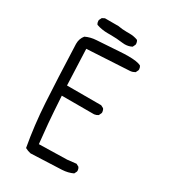

<svg xmlns="http://www.w3.org/2000/svg" viewBox="-195 -914 891 1003"><g transform="rotate(30 250.0 -413.0)"><path d="M272 -811Q243.7 -811 217.8 -815.9H136.7L121.6 -808.1L113.8 -792.5Q113.3 -790.5 113.3 -786.9Q113.3 -783.2 114.7 -777.6Q116.2 -772 120.1 -766.6Q152.3 -755.4 189 -755.4H206.5Q242.7 -755.4 279.3 -750.5Q286.1 -749.5 293 -749.5Q317.4 -749.5 336.4 -759.8L344.2 -775.9Q344.7 -777.8 344.7 -781.7Q344.7 -785.6 343 -791.3Q341.3 -796.9 337.9 -801.8Q314.9 -811 287.1 -811ZM410.6 -49.3Q411.1 -51.3 411.1 -55.2Q411.1 -59.1 409.4 -64.7Q407.7 -70.3 403.8 -75.2L388.2 -83.5L335.4 -77.6L166.5 -73.7Q159.7 -135.7 154.8 -192.1Q149.9 -248.5 143.6 -353H338.4Q350.6 -354.5 361.8 -361.8L369.6 -378.4Q370.1 -380.4 370.1 -382.8Q370.1 -385.3 369.1 -389.2Q368.2 -397.5 362.8 -404.3L346.7 -412.6H140.6L131.8 -628.9L389.2 -643.1Q403.3 -644.5 416.5 -652.3L424.3 -668.5Q424.8 -670.4 424.8 -674.3Q424.8 -678.2 423.1 -683.8Q421.4 -689.5 417.5 -694.3Q395 -705.6 340.8 -705.6Q318.4 -705.6 291 -703.6Q191.9 -696.8 156 -694.8Q120.1 -692.9 91.3 -678.7Q72.8 -656.2 72.8 -626.5Q72.8 -624 72.8 -621.6Q80.6 -409.7 88.4 -278.6Q96.2 -147.5 118.7 -22.9Q135.3 -13.7 152.8 -10.3L338.4 -18.1Q374 -20 402.8 -33.7Z"/></g></svg>

Font: NaikaiFont
Style: Light
Weight: 300
Version: Version 1.89